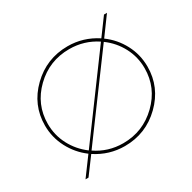

<svg xmlns="http://www.w3.org/2000/svg" viewBox="-175 -933 1168 1165"><g transform="rotate(-30 409.0 -350.0)"><path d="M625 -628Q691 -580 729.5 -507Q768 -434 768 -350Q768 -206 662.5 -103Q557 0 409 0Q300 0 207 -61L121 55H100L193 -71Q127 -120 88.5 -193.5Q50 -267 50 -350Q50 -494 155.5 -596.5Q261 -699 409 -699Q518 -699 611 -638L697 -755H718ZM70 -350Q70 -271 106 -202.5Q142 -134 205 -87L599 -622Q513 -679 409 -679Q269 -679 169.5 -582.5Q70 -486 70 -350ZM409 -20Q548 -20 648 -117Q748 -214 748 -350Q748 -429 712 -497.5Q676 -566 613 -612L219 -78Q304 -20 409 -20Z"/></g></svg>

Font: Montserrat arm Thin
Style: Regular
Weight: 250
Designer: Julieta Ulanovsky
Foundry: Julieta Ulanovsky
Version: Version 6.000;PS 006.000;hotconv 1.0.88;makeotf.lib2.5.64775